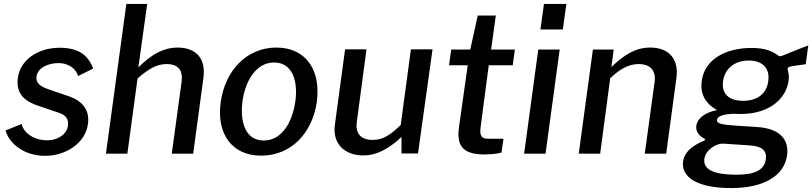

<svg xmlns="http://www.w3.org/2000/svg" viewBox="-20 -782 4133 977"><path d="M210 11C320 11 415 -59 427 -148C437 -210 412 -266 325 -294L237 -324C189 -340 160 -356 166 -395C174 -438 225 -461 279 -461C325 -461 367 -435 377 -395L454 -433C431 -496 385 -539 284 -539C168 -539 82 -473 71 -386C59 -300 112 -262 186 -240L277 -209C314 -197 332 -177 325 -138C318 -97 272 -68 221 -68C154 -68 101 -104 90 -151L8 -118C29 -48 105 11 210 11Z M628 0 680 -383C737 -432 777 -456 828 -456C889 -456 912 -422 904 -365L854 0H963L1015 -385C1028 -480 983 -540 882 -540C817 -540 755 -510 684 -439L729 -762H623L519 0Z M1309 10C1460 10 1569 -103 1592 -263C1614 -425 1537 -540 1386 -540C1239 -540 1126 -427 1103 -262C1081 -102 1159 10 1309 10ZM1322 -67C1228 -67 1200 -163 1214 -267C1228 -369 1282 -464 1375 -464C1468 -464 1497 -370 1483 -267C1468 -162 1416 -67 1322 -67Z M1827 9C1828 9 1829 9 1830 9C1893 9 1956 -22 2023 -85V-1H2107L2181 -531H2071L2019 -146C1969 -98 1931 -70 1876 -70C1812 -70 1787 -107 1796 -165L1845 -531H1736L1684 -147C1671 -51 1733 8 1827 9Z M2600 -530H2479L2503 -703H2411L2373 -530H2276L2265 -450H2360L2315 -131C2304 -46 2330 4 2445 4C2481 4 2518 -1 2532 -6L2542 -76H2464C2435 -76 2418 -86 2426 -138L2467 -450H2589Z M2719 -530 2647 0H2756L2828 -530ZM2748 -762 2730 -632H2844L2862 -762Z M3034 0 3085 -384C3135 -431 3179 -456 3230 -456C3290 -456 3319 -422 3311 -365L3261 0H3370L3422 -386C3435 -479 3386 -540 3289 -540C3216 -540 3159 -506 3091 -441L3103 -530H2997L2925 0Z M3701 175C3870 175 3971 110 3985 9C3996 -71 3950 -129 3829 -136C3784 -139 3745 -141 3720 -143C3653 -148 3626 -153 3628 -172C3631 -187 3651 -201 3712 -203C3723 -202 3740 -202 3749 -202C3898 -202 3981 -282 3993 -372C3996 -395 3992 -414 3989 -423C3986 -437 3988 -441 4009 -445C4032 -449 4050 -451 4080 -455L4093 -551C4055 -537 4007 -517 3972 -503C3963 -499 3947 -493 3943 -497C3912 -522 3872 -538 3804 -538C3670 -538 3565 -478 3551 -371C3542 -309 3565 -257 3629 -222C3564 -209 3528 -178 3523 -142C3520 -113 3536 -92 3563 -77C3571 -74 3570 -70 3562 -66C3501 -40 3463 -8 3456 39C3445 120 3528 175 3701 175ZM3761 -269C3688 -269 3651 -306 3659 -368C3668 -432 3717 -474 3790 -474C3863 -474 3899 -432 3889 -368C3881 -306 3835 -269 3761 -269ZM3729 107C3614 107 3557 82 3564 26C3571 -18 3621 -53 3662 -51L3797 -42C3860 -38 3883 -13 3877 28C3870 81 3825 107 3729 107Z"/></svg>

Font: Cheyenne Sans Medium
Style: Italic
Weight: 500
Italic angle: -8.13011°
Designer: The Public Sans project authors (U.S. Web Design System), Libre Franklin designed by Pablo Impallari and Rodrigo Fuenzal
Foundry: The Cheyenne Sans Project Authors
Version: Version 2.007